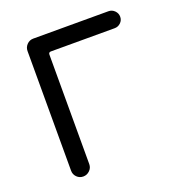

<svg xmlns="http://www.w3.org/2000/svg" viewBox="-125 -789 845 901"><g transform="rotate(-20 297.0 -339.0)"><path d="M93.8 -39.1V-636.7Q93.8 -655.3 106.9 -668.9Q120.1 -682.6 138.7 -682.6H514.6Q532.2 -682.6 544.9 -669.9Q557.6 -657.2 557.6 -639.6Q557.6 -622.1 544.9 -609.9Q532.2 -597.7 514.6 -597.7H196.3Q184.6 -597.7 184.6 -585.9V-39.1Q184.6 -20.5 170.9 -7.3Q157.2 5.9 138.7 5.9Q120.1 5.9 106.9 -7.3Q93.8 -20.5 93.8 -39.1Z"/></g></svg>

Font: jf-openhuninn-2.0
Style: Regular
Weight: 400
Designer: [Kosugi Maru]
Designed by MOTOYA      

[Varela Round]
Joe Prince (Latin component); Avraham Cornfeld (Hebrew component)
Foundry: justfont CO.,LTD.
Version: 2.0